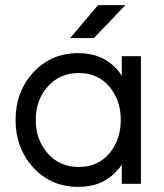

<svg xmlns="http://www.w3.org/2000/svg" viewBox="-20 -720 641 752"><path d="M255 -571H348L471 -700H364ZM457 -500V-423Q453 -428 450 -433.5Q447 -439 442 -444Q384 -512 287 -512Q180 -512 110 -436Q41 -360 41 -250Q41 -141 110 -64Q180 12 287 12Q385 12 442 -56Q447 -60 450 -65.5Q453 -71 457 -76V0H532V-500ZM289 -434Q363 -434 408 -381Q430 -355 441.5 -322.5Q453 -290 453 -250Q453 -211 441.5 -178Q430 -145 408 -119Q363 -66 289 -66Q214 -66 167 -119Q120 -173 120 -250Q120 -328 167 -381Q214 -434 289 -434Z"/></svg>

Font: Unageo
Style: Regular
Weight: 400
Designer: Richard Sepsi
Foundry: Richard Sepsi
Version: Version 2.000